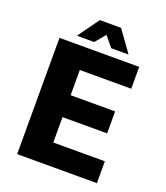

<svg xmlns="http://www.w3.org/2000/svg" viewBox="-150 -933 893 1035"><g transform="rotate(20 296.5 -415.5)"><path d="M71 0V-667H528.4V-541.6H233.3V-397H488.5V-271H232.6V-125.4H528.4V0ZM155.4 -709.9 242.7 -831.3H364.6L451.6 -709.9H352.4L303.5 -768.7L254.6 -709.9Z"/></g></svg>

Font: Maven Pro
Style: Regular
Weight: 400
Designer: Joe Prince
Foundry: Joe Prince
Version: Version 2.103